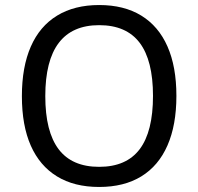

<svg xmlns="http://www.w3.org/2000/svg" viewBox="-20 -734 788 763"><path d="M374 9Q275 9 206.5 -33Q138 -75 102.5 -155Q67 -235 67 -352Q67 -468 102.5 -549Q138 -630 207 -672Q276 -714 374 -714Q473 -714 541.5 -672Q610 -630 645.5 -549.5Q681 -469 681 -353Q681 -237 645.5 -156Q610 -75 541.5 -33Q473 9 374 9ZM374 -71Q482 -71 535 -141Q588 -211 588 -353Q588 -494 535 -564Q482 -634 374 -634Q267 -634 213.5 -563.5Q160 -493 160 -352Q160 -211 213 -141Q266 -71 374 -71Z"/></svg>

Font: Nunito Sans 10pt Expanded
Style: Regular
Weight: 400
Width: 7
Designer: Vernon Adams
Foundry: Vernon Adams
Version: Version 3.101;gftools[0.9.27]